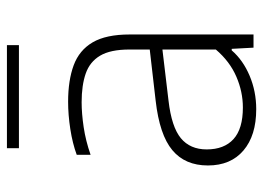

<svg xmlns="http://www.w3.org/2000/svg" viewBox="-125 -645 778 568"><g transform="rotate(-90 264.0 -361.0)"><path d="M225 8Q147 8 102.8 -29.8Q58.5 -67.5 58.5 -135Q58.5 -202.5 103.8 -240.2Q149 -278 250 -289.5L401.5 -307V-367Q401.5 -423.5 383.2 -454Q365 -484.5 330.2 -496.5Q295.5 -508.5 245.5 -508.5Q212.5 -508.5 172 -502.5Q131.5 -496.5 90 -482V-523Q124 -535.5 166.2 -542Q208.5 -548.5 247 -548.5Q310.5 -548.5 355 -532Q399.5 -515.5 422.8 -475.8Q446 -436 446 -366.5V0H407L403.5 -64.5H399Q370 -31 323.8 -11.5Q277.5 8 225 8ZM106 -138.5Q106 -87 136.5 -59.2Q167 -31.5 230 -31.5Q276.5 -31.5 321.2 -50.8Q366 -70 401.5 -111.5V-269.5L250.5 -251.5Q172.5 -242.5 139.2 -215Q106 -187.5 106 -138.5ZM109.5 -694V-729.5H414.5V-694Z"/></g></svg>

Font: Encode Sans Semi Expanded ExtraLight
Style: Regular
Weight: 200
Width: 6
Designer: Multiple Designers
Foundry: Impallari Type
Version: Version 3.000; ttfautohint (v1.8.3) -l 8 -r 50 -G 200 -x 14 